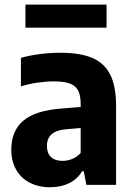

<svg xmlns="http://www.w3.org/2000/svg" viewBox="-20 -778 559 808"><path d="M468.5 -332.5V0H343.5L332.5 -57H325.5Q304.5 -23 269.8 -6.5Q235 10 191 10Q141.5 10 104.5 -9.5Q67.5 -29 47.5 -64.8Q27.5 -100.5 27.5 -148Q27.5 -227.5 78.5 -270.5Q129.5 -313.5 241.5 -321.5L319.5 -328V-340.5Q319.5 -377 308.5 -397.5Q297.5 -418 273 -426.8Q248.5 -435.5 206 -435.5Q174 -435.5 137.5 -430.2Q101 -425 68 -414.5V-534.5Q104 -545 148.8 -550.5Q193.5 -556 234.5 -556Q317 -556 368 -534.5Q419 -513 443.8 -464.2Q468.5 -415.5 468.5 -332.5ZM319.5 -134V-239.5L258 -234Q177.5 -227.5 177.5 -164Q177.5 -133.5 194.5 -117.2Q211.5 -101 243 -101Q264 -101 283.8 -109Q303.5 -117 319.5 -134ZM87 -661.5V-758.5H428.5V-661.5Z"/></svg>

Font: Encode Sans Semi Condensed
Style: Bold
Weight: 700
Width: 4
Designer: Multiple Designers
Foundry: Impallari Type
Version: Version 2.000